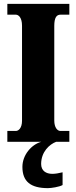

<svg xmlns="http://www.w3.org/2000/svg" viewBox="-20 -734 395 994"><path d="M18 0H194C143 14 96 68 96 130C96 206 139 240 228 240C245 240 286 234 304 224V158C284 163 266 166 251 166C218 166 193 150 193 115C193 52 236 13 271 0H339V-56H293C277 -56 261 -74 261 -110V-600C261 -643 273 -658 293 -658H339V-714H18V-658H62C76 -658 94 -643 94 -601V-109C94 -71 76 -56 62 -56H18Z"/></svg>

Font: Noto Serif Georgian ExtraCondensed Black
Style: Regular
Weight: 900
Width: 2
Designer: Monotype Design Team, Akaki Razmadze
Foundry: Google LLC
Version: Version 2.003